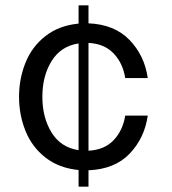

<svg xmlns="http://www.w3.org/2000/svg" viewBox="-20 -628 640 716"><path d="M447 -197H531Q519 -113 463.5 -55Q408 3 310 7V68H273V6Q200 -1 149.5 -40.5Q99 -80 75 -140Q51 -200 51 -267Q51 -334 75 -394Q99 -454 149.5 -493.5Q200 -533 273 -540V-608H310V-541Q407 -537 463 -479Q519 -421 531 -337H447Q438 -393 403.5 -429Q369 -465 310 -468V-66Q369 -69 403.5 -105Q438 -141 447 -197ZM273 -68V-466Q207 -456 172.5 -400.5Q138 -345 138 -267Q138 -189 172.5 -133.5Q207 -78 273 -68Z"/></svg>

Font: Be Vietnam
Style: Regular
Weight: 400
Designer: Gabriel Lam
Foundry: TypeRant
Version: Version 4.000